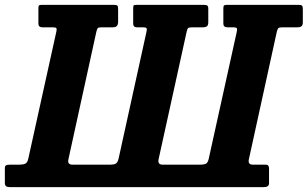

<svg xmlns="http://www.w3.org/2000/svg" viewBox="-55 -770 1266 790"><path d="M341.5 -639.5 226.5 -114.5Q221.5 -92.5 243 -92.5H400Q413 -92.5 421 -96.5Q429 -100.5 433 -117.5L548 -640.5Q550 -650 548 -653.8Q546 -657.5 535.5 -657.5H509.5Q493 -657.5 493 -672.5V-737Q493 -747 496.2 -748.5Q499.5 -750 508 -750H782.5Q793.5 -750 797.8 -747.2Q802 -744.5 802 -733V-678.5Q802 -665.5 796 -661.5Q790 -657.5 780.5 -657.5H735Q723 -657.5 719.2 -654.5Q715.5 -651.5 713 -639.5L597.5 -114.5Q593 -92.5 614 -92.5H771Q784 -92.5 792.2 -96.5Q800.5 -100.5 804 -117.5L919.5 -640.5Q921.5 -650 919.2 -653.8Q917 -657.5 907 -657.5H881.5Q864 -657.5 864 -672.5V-736Q864 -745.5 867.2 -747.8Q870.5 -750 879.5 -750H1172.5Q1183.5 -750 1187.2 -747.2Q1191 -744.5 1191 -733V-678.5Q1191 -665.5 1184.8 -661.5Q1178.5 -657.5 1169 -657.5H1106.5Q1094.5 -657.5 1090.8 -654.5Q1087 -651.5 1084 -639.5L969 -114.5Q964 -92.5 985.5 -92.5H1039Q1052 -92.5 1052 -76.5V-16Q1052 0 1030.5 0H-14.5Q-35 0 -35 -16V-78.5Q-35 -86.5 -30.5 -89.5Q-26 -92.5 -12 -92.5H26Q39.5 -92.5 48.8 -96.5Q58 -100.5 61.5 -117.5L177 -640.5Q179 -650 177 -653.8Q175 -657.5 163.5 -657.5H120.5Q103 -657.5 103 -672.5V-737Q103 -746.5 106.2 -748.2Q109.5 -750 118 -750H413.5Q424 -750 427.5 -747.2Q431 -744.5 431 -733V-678.5Q430 -665.5 424.2 -661.5Q418.5 -657.5 409 -657.5H362.5Q350.5 -657.5 347.5 -654.5Q344.5 -651.5 341.5 -639.5Z"/></svg>

Font: Besley* Narrow
Style: Bold Italic
Weight: 700
Width: 4
Italic angle: -13°
Designer: Owen Earl
Foundry: indestructible type*
Version: Version 3.000; ttfautohint (v1.8.3)